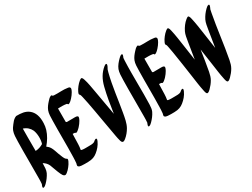

<svg xmlns="http://www.w3.org/2000/svg" viewBox="-58 -1332 2535 1931"><g transform="rotate(-30 1209.5 -367.0)"><path d="M146 -342.4C145.9 -360.9 145.8 -379.5 145.8 -398C145.8 -465.8 145.1 -533.8 146.4 -601.7C186.7 -588.7 215.3 -562.7 231.6 -527.4C249 -484.2 251.2 -415.6 235.8 -370.5C211.5 -355.9 181.8 -344 146 -342.4ZM85.8 -687.5C71.9 -670.6 59.5 -652 51.7 -631.8C39.6 -600.2 39 -554.7 38.1 -512.8C34.6 -372.1 38.2 -229.8 36 -88.2C35.7 -66.2 35.5 -44.2 33.1 -22.4C29.9 -16.3 12.6 20.2 32.1 17.3C44.5 15.5 58 3.3 66.2 -5C92.4 -31.4 114.3 -59.9 130.8 -93.2C144.6 -121.1 144.3 -162.3 145.4 -201.2C169.2 -187.2 188.1 -168.2 199.7 -142.5C216.6 -100.4 228.8 -58.1 247.9 -18.6C254.2 -5.5 262.1 10.4 276.6 15.8C288.1 18.7 296 13.2 305.1 6.4C320.9 -5.6 334.6 -20.8 346.9 -36.3C359.1 -51.9 370.6 -68.7 378.6 -86.9C381.6 -95.2 388.4 -106.6 381.7 -115.8C363.9 -121.7 355.4 -142.6 348.3 -158.1C341.3 -174 335.1 -190.3 329.1 -206.6C319 -233.8 311.5 -262.5 297.3 -286.7C287.5 -303.4 274.7 -316.3 259.7 -326.6C296.8 -369.6 327.2 -418.6 344 -473.1C351.1 -496 354.2 -520.3 355.3 -544.2C358.7 -618.8 340 -676.5 294.4 -711.2C256.4 -740.1 211.9 -745.1 151.7 -744.8C146.1 -742.8 141.4 -740.9 136.2 -737.6C115.8 -725.7 99.5 -706.4 85.8 -687.5Z M632.7 -438.1C617.2 -438 601.8 -437.9 586.3 -437.9C574.9 -437.9 560.9 -435.4 555 -442.1C554.6 -443.9 554.3 -446 553.7 -447.5C553.4 -498.2 553.2 -549 554.1 -599.8C588 -600.5 621.8 -601.5 652.5 -595.9C652.7 -595.9 652.9 -595.8 653.1 -595.8C658.7 -594 660.4 -590.7 662.8 -585.6C668.3 -583.4 673.5 -584.1 678.6 -587.8C693.5 -595.7 706.3 -608.7 717.5 -621C732 -636.9 745.2 -654.5 755.8 -673.2C761.3 -684.2 769 -696.8 769.4 -711.7C767.6 -717.3 765.8 -723.3 760.3 -726.1C755.3 -728.7 749 -729.4 743.6 -730.4C694.1 -739.4 637.7 -731.1 586 -734.7C578 -735.3 571.6 -736.4 567.8 -741.9C566.3 -748.3 558.5 -748.9 552.2 -745.4C536 -738.6 522.3 -723 511.2 -710.8C490.9 -688.6 470.9 -664.1 459.5 -635.4C446.5 -603.2 447.2 -560.6 446.1 -518.9C442.9 -379.1 446.5 -239.5 442.3 -99.8C441.6 -76.9 440.8 -53.8 438.2 -31C437 -24 428.2 -1.8 436.5 2.8C443.4 12.6 456.1 14.5 471.4 16.1C496.6 18.6 522.5 17.7 547.8 17.4C597.5 16.6 627.4 4.1 655.5 -18.6C686.9 -43.3 716.2 -76.7 733.2 -115.2C735.6 -120.6 743.8 -138.1 736.3 -144.1C725.5 -152.2 704.4 -130.7 698 -125.6C679.3 -115.9 649.6 -116.9 627.4 -116.9C602.6 -116.9 576.5 -115.1 551.9 -119.7C548.9 -120.6 546 -122.1 543.6 -124.1C548.1 -144.8 549.1 -166.4 550.3 -187.4C552.3 -226.4 553.3 -265.5 553.7 -304.7C563.2 -304.5 578.1 -305.4 583.8 -300.3C593 -283.2 635.3 -328.2 640 -333.3C654.5 -349.2 667.7 -366.8 678.3 -385.5C683.8 -396.5 691.4 -408.7 691.8 -423.8C687.7 -442.3 652.9 -438.1 632.7 -438.1ZM702.8 -128.4C703 -128.5 703.2 -128.7 703.5 -128.8C703.2 -128.7 703 -128.5 702.8 -128.4Z M1172 -735.1C1117.6 -690.6 1085.6 -634.4 1066.2 -558C1042.4 -464.2 1028.1 -368.7 1013.5 -272.6C996.5 -370 980 -467.5 962 -564.6C952.4 -616.1 944.7 -670.5 929 -718.1C925.8 -728 922.1 -738 914 -744.9C906.8 -751.1 891 -738.5 886.6 -735.1C870.8 -723.1 857.1 -707.9 844.8 -692.4C832.5 -676.9 821.1 -660 813.2 -641.8C810.6 -636 802.7 -619.2 810.1 -612.9C820.1 -604.4 822.7 -588.8 826.2 -574.3C832.6 -548.2 837.8 -521.7 843 -495.3C870.4 -354.7 891.7 -213.1 918.5 -72.2C922.2 -52.5 925.8 -32.6 931.5 -13.3C935 -1.2 939.3 17.3 955.8 17.3C955.8 17.3 955.9 17.3 955.9 17.3C956 17.3 956 17.3 956.1 17.3C965.3 17 977.1 8.8 983.5 3.7C1012.5 -19.5 1037 -49.6 1055.2 -82C1079.7 -125.6 1088.4 -180.1 1098.5 -235.8C1124.1 -378.6 1138.3 -521.2 1173.7 -659.9C1176.3 -670 1179.2 -680.1 1182.5 -690.1C1187.7 -698.3 1192.4 -706.9 1196.3 -715.8C1198.7 -721.2 1206.9 -738.7 1199.4 -744.7C1191.9 -750.7 1176.5 -738.8 1172 -735.1Z M1344.6 -728.9C1319.7 -704 1292.2 -673.9 1278.7 -638.8C1266.6 -607.2 1266 -561.7 1265.1 -519.8C1261.6 -378.7 1265.2 -236 1263 -94C1262.6 -71.5 1262.5 -48.9 1260.1 -26.5C1256.9 -20.4 1239.6 16 1259.1 13.1C1271.5 11.3 1285 -0.9 1293.2 -9.2C1319.3 -35.5 1341.6 -64.1 1357.8 -97.5C1367.8 -118 1370.2 -147.3 1371.3 -175C1374.4 -250.4 1372.8 -328.1 1372.8 -405.2C1372.8 -496.5 1371.5 -588.1 1375.6 -679.4C1376.1 -690.2 1376.6 -701.2 1377.8 -712C1381 -718.1 1398.1 -754.4 1378.7 -751.5C1366.3 -749.3 1352.9 -737.1 1344.6 -728.9Z M1635.7 -438.1C1620.2 -438 1604.8 -437.9 1589.3 -437.9C1577.9 -437.9 1563.9 -435.4 1558 -442.1C1557.6 -443.9 1557.3 -446 1556.7 -447.5C1556.4 -498.2 1556.2 -549 1557.1 -599.8C1591 -600.5 1624.8 -601.5 1655.5 -595.9C1655.7 -595.9 1655.9 -595.8 1656.1 -595.8C1661.7 -594 1663.4 -590.7 1665.8 -585.6C1671.3 -583.4 1676.5 -584.1 1681.6 -587.8C1696.5 -595.7 1709.3 -608.7 1720.5 -621C1735 -636.9 1748.2 -654.5 1758.8 -673.2C1764.3 -684.2 1772 -696.8 1772.4 -711.7C1770.6 -717.3 1768.8 -723.3 1763.3 -726.1C1758.3 -728.7 1752 -729.4 1746.6 -730.4C1697.1 -739.4 1640.7 -731.1 1589 -734.7C1581 -735.3 1574.6 -736.4 1570.8 -741.9C1569.3 -748.3 1561.5 -748.9 1555.2 -745.4C1539 -738.6 1525.3 -723 1514.2 -710.8C1493.9 -688.6 1473.9 -664.1 1462.5 -635.4C1449.5 -603.2 1450.2 -560.6 1449.1 -518.9C1445.9 -379.1 1449.5 -239.5 1445.3 -99.8C1444.6 -76.9 1443.8 -53.8 1441.2 -31C1440 -24 1431.2 -1.8 1439.5 2.8C1446.4 12.6 1459.1 14.5 1474.4 16.1C1499.6 18.6 1525.5 17.7 1550.8 17.4C1600.5 16.6 1630.4 4.1 1658.5 -18.6C1689.9 -43.3 1719.2 -76.7 1736.2 -115.2C1738.6 -120.6 1746.8 -138.1 1739.3 -144.1C1728.5 -152.2 1707.4 -130.7 1701 -125.6C1682.3 -115.9 1652.6 -116.9 1630.4 -116.9C1605.6 -116.9 1579.5 -115.1 1554.9 -119.7C1551.9 -120.6 1549 -122.1 1546.6 -124.1C1551.1 -144.8 1552.1 -166.4 1553.3 -187.4C1555.3 -226.4 1556.3 -265.5 1556.7 -304.7C1566.2 -304.5 1581.1 -305.4 1586.8 -300.3C1596 -283.2 1638.3 -328.2 1643 -333.3C1657.5 -349.2 1670.7 -366.8 1681.3 -385.5C1686.8 -396.5 1694.4 -408.7 1694.8 -423.8C1690.7 -442.3 1655.9 -438.1 1635.7 -438.1ZM1705.8 -128.4C1706 -128.5 1706.2 -128.7 1706.5 -128.8C1706.2 -128.7 1706 -128.5 1705.8 -128.4Z M2350.7 -723.9C2323.6 -697.5 2301.1 -667.9 2284.4 -633.9C2269.6 -603.8 2264.9 -563.4 2258.5 -527C2247.4 -464.1 2237.5 -400.7 2227.8 -337C2218.9 -397.9 2210.3 -458.8 2201.1 -519.7C2191.6 -582.9 2183.3 -647.9 2169.2 -708.3C2166.3 -720.9 2163.1 -735.5 2153.8 -745C2147 -751.9 2129.2 -737.8 2123.5 -733C2091.8 -707.7 2066 -671.9 2047.3 -633.9C2032.5 -603.8 2027.8 -563.4 2021.4 -527C2010.3 -464.2 2000.4 -400.9 1990.8 -337.4C1981.9 -398.1 1973.2 -458.9 1964.1 -519.7C1954.6 -582.9 1946.3 -647.9 1932.2 -708.3C1929.3 -720.9 1926.1 -735.5 1916.8 -745C1910.3 -751.6 1893.1 -738 1889.4 -735.2C1873.6 -723.2 1859.9 -708 1847.6 -692.5C1835.3 -677 1824 -660 1816.1 -641.8C1813.1 -635.1 1806 -620 1813 -612.9C1820.1 -605.8 1821.6 -594.4 1824.1 -583C1829.2 -560 1833.1 -536.7 1836.9 -513.5C1854 -410.8 1868.3 -307.6 1883.4 -204.6C1892.2 -144.6 1899.4 -83.3 1912.1 -25.7C1914.7 -13.3 1920.4 23.9 1938.4 17.9C1950 14.8 1961.7 3.9 1969.4 -3.7C1991.1 -25.1 2011.1 -49.5 2026.6 -76.6C2040.4 -100.8 2048 -128 2054 -159.1C2069 -237.9 2080.8 -317.1 2092.4 -396.3C2102 -332.4 2111 -268.5 2120.4 -204.6C2129.2 -144.6 2136.4 -83.3 2149.1 -25.7C2151.7 -13.5 2157.3 23.5 2175 18.1C2186.7 15.1 2198.7 4 2206.5 -3.7C2228.3 -25.2 2248.3 -49.6 2263.7 -76.6C2277.5 -100.8 2285.1 -128 2291.1 -159.1C2322.9 -325.7 2340 -494.3 2371.7 -660.4C2374.1 -673 2376.3 -686 2379.5 -698.5C2383 -704.5 2406.3 -749.1 2384.8 -745.9C2372.3 -744.3 2359.1 -732.1 2350.7 -723.9Z"/></g></svg>

Font: Quiapo Free
Style: Regular
Weight: 400
Designer: Aaron Amar
Version: Version 001.002